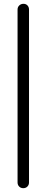

<svg xmlns="http://www.w3.org/2000/svg" viewBox="-20 -805 245 1006"><path d="M102 181Q89 181 80.5 172.5Q72 164 72 151V-755Q72 -768 81 -776.5Q90 -785 103 -785Q116 -785 124 -776.5Q132 -768 132 -755V151Q132 164 123.5 172.5Q115 181 102 181Z"/></svg>

Font: Quicksand
Style: Regular
Weight: 400
Designer: Andrew Paglinawan
Foundry: Andrew Paglinawan
Version: Version 3.000